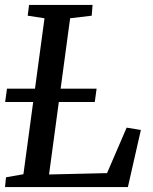

<svg xmlns="http://www.w3.org/2000/svg" viewBox="-20 -763 624 783"><path d="M0.5 0 4.5 -40 75.5 -52.5 161.5 -688.5 93 -699 98.5 -743H357.5L354 -699L266 -688.5L180 -51.5L416.5 -57L496.5 -242.5L554.5 -233L501.5 0ZM1 -347 8.5 -401.5H374L366.5 -347Z"/></svg>

Font: Merriweather Light 18pt
Style: Italic
Weight: 400
Italic angle: -7.8°
Version: Version 2.101